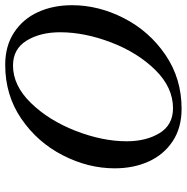

<svg xmlns="http://www.w3.org/2000/svg" viewBox="-10 -694 718 738"><g transform="rotate(-90 349.0 -325.0)"><path d="M71 -243Q71 -345 121 -442.5Q171 -540 261.5 -602Q352 -664 469 -664Q541 -664 593 -630Q645 -596 671.5 -538Q698 -480 698 -407Q698 -305 648 -207.5Q598 -110 507 -48Q416 14 300 14Q227 14 175.5 -20Q124 -54 97.5 -112Q71 -170 71 -243ZM594 -453Q594 -529 562 -581.5Q530 -634 466 -634Q389 -634 322 -565Q255 -496 215 -393Q175 -290 175 -197Q175 -122 206.5 -70.5Q238 -19 302 -19Q382 -19 449 -87Q516 -155 555 -257Q594 -359 594 -453Z"/></g></svg>

Font: EB Garamond Medium
Style: Italic
Weight: 500
Italic angle: -17.2°
Designer: Georg Duffner and Octavio Pardo
Foundry: Georg Duffner
Version: Version 1.000